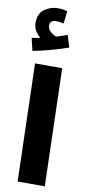

<svg xmlns="http://www.w3.org/2000/svg" viewBox="-108 -1046 506 1086"><g transform="rotate(10 145.0 -502.5)"><path d="M78 0 59 -675H215L234 0ZM234 -797 213 -866Q184 -855 150 -845Q133 -851 116.5 -865.5Q100 -880 100 -901Q100 -931 137 -931Q149 -931 159 -929Q169 -927 179 -925L187 -997Q163 -1005 133 -1005Q92 -1005 57 -981Q22 -957 22 -902Q22 -877 34 -856.5Q46 -836 64 -822Q45 -819 15 -814L32 -742Q85 -752 140 -767.5Q195 -783 234 -797Z"/></g></svg>

Font: Noto Sans Arabic Extra
Style: Regular
Weight: 800
Designer: Nadine Chahine - Monotype Design Team
Foundry: Monotype Imaging Inc.
Version: Version 1.902